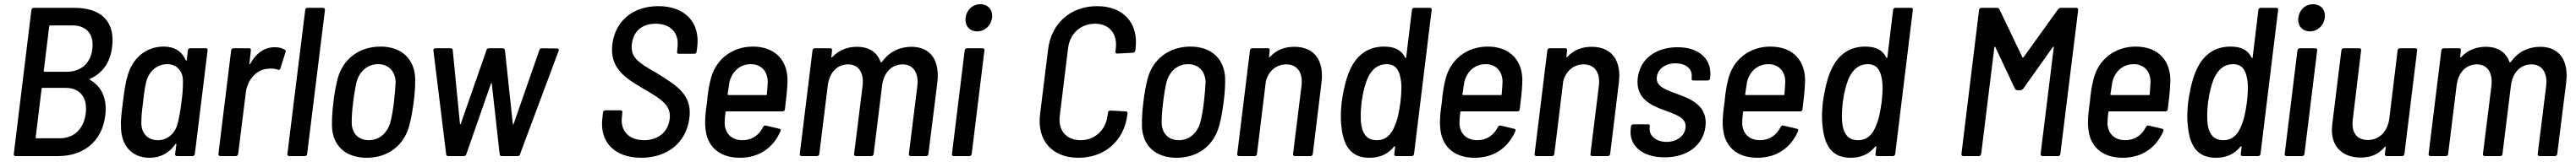

<svg xmlns="http://www.w3.org/2000/svg" viewBox="-20 -737 12138 765"><path d="M476 -192C486 -273 458 -329 404 -360C401 -361 402 -363 405 -365C463 -392 499 -441 508 -514C524 -638 454 -700 330 -700H139C133 -700 129 -696 128 -690L45 -10C44 -4 48 0 53 0H255C370 0 461 -66 476 -192ZM216 -617H321C388 -617 424 -575 415 -505C407 -438 361 -398 294 -398H190C188 -398 186 -400 186 -402L212 -613C212 -615 214 -617 216 -617ZM262 -84H151C149 -84 147 -86 148 -88L176 -318C176 -320 178 -322 180 -322H290C357 -322 393 -276 384 -202C375 -128 328 -84 262 -84Z M865 -499 860 -454C859 -450 856 -449 855 -453C836 -496 801 -517 751 -517C664 -517 600 -458 579 -371C570 -342 564 -296 559 -254C554 -214 548 -170 550 -143C549 -52 599 8 685 8C735 8 777 -14 806 -56C808 -60 811 -59 811 -55L805 -10C804 -4 808 0 813 0H887C893 0 897 -4 898 -10L958 -499C959 -505 956 -509 950 -509H876C870 -509 866 -505 865 -499ZM818 -158C808 -111 772 -75 724 -75C675 -75 645 -109 646 -158C646 -184 648 -208 654 -255C659 -301 663 -326 669 -351C681 -399 719 -434 768 -434C815 -434 843 -399 842 -352C842 -325 841 -301 835 -254C829 -208 824 -183 818 -158Z M1274 -514C1221 -514 1184 -481 1159 -436C1157 -432 1154 -433 1155 -437L1162 -499C1163 -505 1160 -509 1154 -509H1080C1074 -509 1070 -505 1069 -499L1009 -10C1008 -4 1012 0 1018 0H1091C1097 0 1101 -4 1102 -10L1138 -299C1145 -359 1187 -408 1239 -412C1258 -415 1277 -413 1289 -408C1295 -406 1299 -407 1301 -414L1325 -490C1327 -495 1326 -500 1322 -502C1311 -509 1297 -514 1274 -514Z M1343 0H1416C1422 0 1427 -4 1427 -10L1511 -690C1511 -696 1508 -700 1502 -700H1429C1423 -700 1418 -696 1418 -690L1334 -10C1333 -4 1337 0 1343 0Z M1708 8C1808 8 1883 -50 1908 -143C1917 -175 1924 -216 1929 -255C1934 -293 1937 -335 1936 -367C1933 -457 1873 -517 1773 -517C1671 -517 1595 -457 1571 -366C1563 -336 1555 -294 1551 -255C1546 -217 1543 -174 1544 -143C1546 -50 1607 8 1708 8ZM1718 -75C1668 -75 1637 -108 1637 -159C1637 -185 1639 -218 1644 -255C1648 -290 1654 -324 1660 -350C1674 -401 1712 -434 1762 -434C1810 -434 1842 -401 1844 -350C1843 -324 1840 -291 1836 -255C1832 -220 1826 -186 1819 -159C1805 -108 1766 -75 1718 -75Z M2092 0H2166C2171 0 2176 -4 2177 -9L2293 -342C2294 -346 2296 -346 2297 -342L2334 -9C2335 -3 2338 0 2344 0H2419C2425 0 2429 -3 2430 -9L2612 -497C2614 -503 2612 -508 2605 -508L2533 -509C2527 -509 2523 -506 2521 -500L2400 -152C2398 -148 2396 -148 2396 -152L2359 -500C2358 -505 2355 -509 2349 -509H2283C2277 -509 2273 -505 2272 -500L2151 -153C2150 -149 2148 -149 2147 -153L2113 -500C2113 -505 2110 -509 2104 -509H2031C2024 -509 2021 -505 2022 -498L2082 -9C2082 -3 2086 0 2092 0Z M3001 8C3126 8 3214 -65 3228 -180C3242 -289 3170 -332 3074 -392C2986 -442 2949 -467 2957 -529C2964 -591 3007 -625 3069 -625C3143 -625 3180 -578 3172 -514L3170 -493C3169 -487 3172 -483 3178 -483H3251C3257 -483 3261 -487 3262 -493L3265 -516C3279 -631 3207 -708 3082 -708C2965 -708 2879 -641 2865 -528C2851 -413 2929 -366 3015 -316C3101 -266 3143 -237 3135 -175C3128 -117 3084 -75 3015 -75C2942 -75 2902 -120 2910 -184L2912 -206C2913 -212 2910 -216 2904 -216H2832C2826 -216 2822 -212 2821 -206L2818 -179C2804 -67 2875 8 3001 8Z M3478 -75C3425 -75 3394 -109 3394 -158C3394 -172 3396 -189 3398 -207C3398 -210 3400 -211 3402 -211H3667C3673 -211 3677 -214 3678 -221C3683 -260 3689 -312 3690 -346C3695 -447 3636 -517 3527 -517C3427 -517 3350 -454 3328 -362C3320 -331 3314 -293 3311 -255C3305 -212 3300 -173 3303 -138C3308 -49 3365 8 3466 8C3556 8 3623 -39 3657 -117C3660 -123 3659 -127 3652 -129L3588 -144C3582 -145 3578 -143 3575 -137C3556 -99 3523 -75 3478 -75ZM3518 -434C3567 -434 3597 -399 3597 -350C3596 -333 3595 -313 3593 -292C3593 -289 3591 -288 3589 -288H3412C3410 -288 3408 -289 3408 -292C3411 -313 3414 -333 3417 -351C3430 -400 3466 -434 3518 -434Z M4274 -516C4225 -516 4172 -497 4136 -445C4133 -442 4131 -441 4129 -444C4113 -490 4075 -516 4017 -516C3977 -516 3934 -503 3901 -467C3898 -464 3896 -466 3897 -469L3900 -499C3901 -505 3898 -509 3892 -509H3819C3813 -509 3809 -505 3808 -499L3748 -10C3747 -4 3751 0 3757 0H3829C3835 0 3840 -4 3840 -10L3880 -334C3888 -396 3925 -433 3976 -433C4024 -433 4051 -395 4044 -332L4004 -10C4003 -4 4007 0 4013 0H4085C4091 0 4096 -4 4096 -10L4136 -334C4144 -396 4182 -433 4233 -433C4281 -433 4309 -395 4302 -332L4262 -10C4261 -4 4265 0 4271 0H4343C4349 0 4354 -4 4354 -10L4396 -346C4409 -452 4364 -516 4274 -516Z M4584 -589C4620 -589 4649 -616 4654 -653C4658 -691 4635 -717 4599 -717C4562 -717 4534 -691 4529 -653C4525 -616 4547 -589 4584 -589ZM4473 0H4547C4553 0 4557 -4 4558 -10L4618 -499C4619 -505 4616 -509 4610 -509H4536C4530 -509 4526 -505 4525 -499L4465 -10C4464 -4 4468 0 4473 0Z M5061 8C5184 8 5276 -72 5291 -194L5292 -201C5293 -207 5290 -211 5284 -211L5210 -215C5205 -215 5200 -211 5200 -205L5198 -191C5189 -122 5138 -75 5071 -75C5003 -75 4964 -122 4973 -191L5012 -509C5020 -578 5071 -625 5139 -625C5206 -625 5245 -578 5237 -509L5235 -494C5234 -488 5238 -484 5244 -484L5318 -488C5324 -488 5328 -493 5329 -499L5330 -507C5345 -629 5272 -708 5149 -708C5025 -708 4933 -628 4918 -504L4880 -197C4865 -73 4937 8 5061 8Z M5524 8C5624 8 5699 -50 5724 -143C5733 -175 5740 -216 5745 -255C5750 -293 5753 -335 5752 -367C5749 -457 5689 -517 5589 -517C5487 -517 5411 -457 5387 -366C5379 -336 5371 -294 5367 -255C5362 -217 5359 -174 5360 -143C5362 -50 5423 8 5524 8ZM5534 -75C5484 -75 5453 -108 5453 -159C5453 -185 5455 -218 5460 -255C5464 -290 5470 -324 5476 -350C5490 -401 5528 -434 5578 -434C5626 -434 5658 -401 5660 -350C5659 -324 5656 -291 5652 -255C5648 -220 5642 -186 5635 -159C5621 -108 5582 -75 5534 -75Z M6078 -516C6035 -516 5995 -503 5963 -468C5960 -465 5958 -467 5959 -470L5962 -499C5963 -505 5960 -509 5954 -509H5880C5874 -509 5870 -505 5869 -499L5809 -10C5808 -4 5812 0 5818 0H5891C5897 0 5902 -4 5902 -10L5944 -354C5945 -355 5945 -357 5945 -358C5959 -404 5995 -433 6040 -433C6092 -433 6119 -394 6112 -333L6072 -10C6071 -4 6075 0 6080 0H6154C6160 0 6164 -4 6165 -10L6206 -347C6219 -452 6172 -516 6078 -516Z M6632 -690 6605 -466C6604 -462 6601 -462 6600 -465C6583 -500 6552 -517 6501 -517C6415 -517 6356 -467 6325 -367C6314 -332 6306 -290 6301 -253C6297 -216 6295 -178 6300 -139C6310 -40 6351 8 6432 8C6482 8 6520 -10 6548 -45C6550 -48 6553 -46 6553 -43L6549 -10C6548 -4 6551 0 6557 0H6631C6637 0 6641 -4 6642 -10L6725 -690C6726 -696 6723 -700 6717 -700H6643C6637 -700 6633 -696 6632 -690ZM6551 -142C6535 -101 6509 -75 6467 -75C6423 -75 6402 -101 6394 -144C6389 -174 6390 -213 6395 -255C6401 -300 6411 -340 6425 -371C6444 -410 6472 -434 6512 -434C6553 -434 6571 -409 6578 -369C6585 -338 6583 -298 6578 -255C6572 -212 6565 -173 6551 -142Z M6940 -75C6887 -75 6856 -109 6856 -158C6856 -172 6858 -189 6860 -207C6860 -210 6862 -211 6864 -211H7129C7135 -211 7139 -214 7140 -221C7145 -260 7151 -312 7152 -346C7157 -447 7098 -517 6989 -517C6889 -517 6812 -454 6790 -362C6782 -331 6776 -293 6773 -255C6767 -212 6762 -173 6765 -138C6770 -49 6827 8 6928 8C7018 8 7085 -39 7119 -117C7122 -123 7121 -127 7114 -129L7050 -144C7044 -145 7040 -143 7037 -137C7018 -99 6985 -75 6940 -75ZM6980 -434C7029 -434 7059 -399 7059 -350C7058 -333 7057 -313 7055 -292C7055 -289 7053 -288 7051 -288H6874C6872 -288 6870 -289 6870 -292C6873 -313 6876 -333 6879 -351C6892 -400 6928 -434 6980 -434Z M7479 -516C7436 -516 7396 -503 7364 -468C7361 -465 7359 -467 7360 -470L7363 -499C7364 -505 7361 -509 7355 -509H7281C7275 -509 7271 -505 7270 -499L7210 -10C7209 -4 7213 0 7219 0H7292C7298 0 7303 -4 7303 -10L7345 -354C7346 -355 7346 -357 7346 -358C7360 -404 7396 -433 7441 -433C7493 -433 7520 -394 7513 -333L7473 -10C7472 -4 7476 0 7481 0H7555C7561 0 7565 -4 7566 -10L7607 -347C7620 -452 7573 -516 7479 -516Z M7823 6C7928 6 8004 -50 8015 -139C8027 -240 7943 -271 7877 -295C7824 -315 7780 -330 7786 -374C7790 -411 7826 -438 7874 -438C7927 -438 7955 -408 7950 -371V-367C7949 -361 7952 -357 7958 -357H8026C8032 -357 8036 -361 8037 -367V-369C8048 -455 7988 -514 7884 -514C7783 -514 7707 -460 7696 -369C7684 -268 7765 -236 7831 -213C7881 -194 7927 -179 7921 -133C7917 -96 7881 -67 7832 -67C7780 -67 7748 -98 7752 -134L7753 -140C7754 -146 7751 -150 7745 -150H7675C7669 -150 7665 -146 7664 -140L7663 -130C7653 -51 7715 6 7823 6Z M8272 -75C8219 -75 8188 -109 8188 -158C8188 -172 8190 -189 8192 -207C8192 -210 8194 -211 8196 -211H8461C8467 -211 8471 -214 8472 -221C8477 -260 8483 -312 8484 -346C8489 -447 8430 -517 8321 -517C8221 -517 8144 -454 8122 -362C8114 -331 8108 -293 8105 -255C8099 -212 8094 -173 8097 -138C8102 -49 8159 8 8260 8C8350 8 8417 -39 8451 -117C8454 -123 8453 -127 8446 -129L8382 -144C8376 -145 8372 -143 8369 -137C8350 -99 8317 -75 8272 -75ZM8312 -434C8361 -434 8391 -399 8391 -350C8390 -333 8389 -313 8387 -292C8387 -289 8385 -288 8383 -288H8206C8204 -288 8202 -289 8202 -292C8205 -313 8208 -333 8211 -351C8224 -400 8260 -434 8312 -434Z M8899 -690 8872 -466C8871 -462 8868 -462 8867 -465C8850 -500 8819 -517 8768 -517C8682 -517 8623 -467 8592 -367C8581 -332 8573 -290 8568 -253C8564 -216 8562 -178 8567 -139C8577 -40 8618 8 8699 8C8749 8 8787 -10 8815 -45C8817 -48 8820 -46 8820 -43L8816 -10C8815 -4 8818 0 8824 0H8898C8904 0 8908 -4 8909 -10L8992 -690C8993 -696 8990 -700 8984 -700H8910C8904 -700 8900 -696 8899 -690ZM8818 -142C8802 -101 8776 -75 8734 -75C8690 -75 8669 -101 8661 -144C8656 -174 8657 -213 8662 -255C8668 -300 8678 -340 8692 -371C8711 -410 8739 -434 8779 -434C8820 -434 8838 -409 8845 -369C8852 -338 8850 -298 8845 -255C8839 -212 8832 -173 8818 -142Z M9676 -693 9514 -467C9512 -465 9509 -465 9508 -467L9400 -693C9397 -697 9394 -700 9389 -700H9315C9309 -700 9305 -696 9304 -690L9221 -10C9220 -4 9224 0 9229 0H9303C9309 0 9313 -4 9314 -10L9376 -513C9376 -517 9379 -518 9381 -514L9473 -318C9475 -314 9479 -311 9484 -311H9499C9504 -311 9508 -314 9512 -318L9651 -514C9654 -518 9657 -517 9656 -513L9594 -10C9594 -4 9597 0 9603 0H9677C9682 0 9687 -4 9687 -10L9771 -690C9772 -696 9768 -700 9762 -700H9689C9684 -700 9680 -697 9676 -693Z M9993 -75C9940 -75 9909 -109 9909 -158C9909 -172 9911 -189 9913 -207C9913 -210 9915 -211 9917 -211H10182C10188 -211 10192 -214 10193 -221C10198 -260 10204 -312 10205 -346C10210 -447 10151 -517 10042 -517C9942 -517 9865 -454 9843 -362C9835 -331 9829 -293 9826 -255C9820 -212 9815 -173 9818 -138C9823 -49 9880 8 9981 8C10071 8 10138 -39 10172 -117C10175 -123 10174 -127 10167 -129L10103 -144C10097 -145 10093 -143 10090 -137C10071 -99 10038 -75 9993 -75ZM10033 -434C10082 -434 10112 -399 10112 -350C10111 -333 10110 -313 10108 -292C10108 -289 10106 -288 10104 -288H9927C9925 -288 9923 -289 9923 -292C9926 -313 9929 -333 9932 -351C9945 -400 9981 -434 10033 -434Z M10620 -690 10593 -466C10592 -462 10589 -462 10588 -465C10571 -500 10540 -517 10489 -517C10403 -517 10344 -467 10313 -367C10302 -332 10294 -290 10289 -253C10285 -216 10283 -178 10288 -139C10298 -40 10339 8 10420 8C10470 8 10508 -10 10536 -45C10538 -48 10541 -46 10541 -43L10537 -10C10536 -4 10539 0 10545 0H10619C10625 0 10629 -4 10630 -10L10713 -690C10714 -696 10711 -700 10705 -700H10631C10625 -700 10621 -696 10620 -690ZM10539 -142C10523 -101 10497 -75 10455 -75C10411 -75 10390 -101 10382 -144C10377 -174 10378 -213 10383 -255C10389 -300 10399 -340 10413 -371C10432 -410 10460 -434 10500 -434C10541 -434 10559 -409 10566 -369C10573 -338 10571 -298 10566 -255C10560 -212 10553 -173 10539 -142Z M10863 -589C10899 -589 10928 -616 10933 -653C10937 -691 10914 -717 10878 -717C10841 -717 10813 -691 10808 -653C10804 -616 10826 -589 10863 -589ZM10752 0H10826C10832 0 10836 -4 10837 -10L10897 -499C10898 -505 10895 -509 10889 -509H10815C10809 -509 10805 -505 10804 -499L10744 -10C10743 -4 10747 0 10752 0Z M11276 -499 11237 -178C11229 -116 11190 -76 11136 -76C11082 -76 11057 -112 11065 -175L11104 -499C11105 -505 11102 -509 11096 -509H11022C11016 -509 11012 -505 11011 -499L10968 -149C10955 -42 11020 7 11102 7C11150 7 11188 -9 11216 -44C11219 -47 11220 -45 11220 -42L11216 -10C11215 -4 11219 0 11224 0H11297C11303 0 11307 -4 11308 -10L11368 -499C11369 -505 11366 -509 11360 -509H11287C11281 -509 11277 -505 11276 -499Z M11948 -516C11899 -516 11846 -497 11810 -445C11807 -442 11805 -441 11803 -444C11787 -490 11749 -516 11691 -516C11651 -516 11608 -503 11575 -467C11572 -464 11570 -466 11571 -469L11574 -499C11575 -505 11572 -509 11566 -509H11493C11487 -509 11483 -505 11482 -499L11422 -10C11421 -4 11425 0 11431 0H11503C11509 0 11514 -4 11514 -10L11554 -334C11562 -396 11599 -433 11650 -433C11698 -433 11725 -395 11718 -332L11678 -10C11677 -4 11681 0 11687 0H11759C11765 0 11770 -4 11770 -10L11810 -334C11818 -396 11856 -433 11907 -433C11955 -433 11983 -395 11976 -332L11936 -10C11935 -4 11939 0 11945 0H12017C12023 0 12028 -4 12028 -10L12070 -346C12083 -452 12038 -516 11948 -516Z"/></svg>

Font: Barlow Semi Condensed Medium
Style: Italic
Weight: 500
Width: 4
Italic angle: -7°
Designer: Jeremy Tribby
Foundry: Tribby Type
Version: Version 1.422;hotconv 1.0.109;makeotfexe 2.5.65596